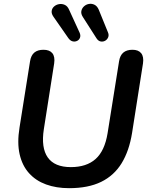

<svg xmlns="http://www.w3.org/2000/svg" viewBox="-20 -973 778 1003"><path d="M341 10Q274 10 220.5 -9.5Q167 -29 131.5 -68.5Q96 -108 82.5 -167.5Q69 -227 82 -307L137 -653Q142 -684 159.5 -698.5Q177 -713 207 -713Q239 -713 253.5 -695Q268 -677 263 -642L209 -298Q194 -201 229.5 -150.5Q265 -100 350 -100Q432 -100 479.5 -142.5Q527 -185 542 -277L602 -653Q607 -684 624.5 -698.5Q642 -713 672 -713Q703 -713 717.5 -695Q732 -677 727 -642L670 -279Q655 -185 615.5 -120.5Q576 -56 508.5 -23Q441 10 341 10ZM484 -773 413 -884Q402 -901 405 -915.5Q408 -930 419 -940Q430 -950 445 -952.5Q460 -955 474 -948Q488 -941 496 -922L544 -804Q550 -790 545 -778Q540 -766 529 -760Q518 -754 505.5 -756.5Q493 -759 484 -773ZM337 -774 259 -886Q248 -902 250 -916Q252 -930 263 -939.5Q274 -949 289 -951.5Q304 -954 318.5 -947.5Q333 -941 341 -922L396 -802Q402 -788 398 -776.5Q394 -765 383 -759.5Q372 -754 359.5 -757Q347 -760 337 -774Z"/></svg>

Font: Nunito ExtraLight
Style: Italic
Weight: 200
Italic angle: -9°
Designer: Vernon Adams
Foundry: Vernon Adams
Version: Version 3.602